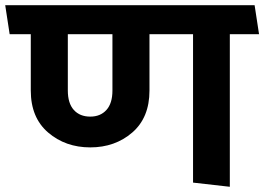

<svg xmlns="http://www.w3.org/2000/svg" viewBox="-31 -700 1013 736"><path d="M709 0V-569H542V-353Q542 -249 476 -192Q410 -135 315 -135Q220 -135 153.5 -192Q87 -249 87 -353V-569H6L-11 -680H945L962 -569H850V16ZM229 -353Q229 -304 252 -278.5Q275 -253 315 -253Q354 -253 377 -278.5Q400 -304 400 -353V-569H229Z"/></svg>

Font: Palanquin Dark
Style: Regular
Weight: 400
Designer: Pria Ravichandran
Version: Version 1.001